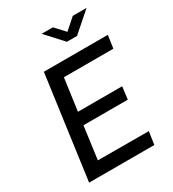

<svg xmlns="http://www.w3.org/2000/svg" viewBox="-218 -1050 1056 1170"><g transform="rotate(-30 309.5 -465.0)"><path d="M481 -930 404 -862 341 -930H262L371 -811H442L578 -930ZM59 0H518L531 -90L173 -91L204 -320H516L527 -408H216L247 -633H595L608 -723H158Z"/></g></svg>

Font: United Sans Medium
Style: Italic
Weight: 500
Italic angle: -8°
Designer: Pablo Impallari, Rodrigo Fuenzalida (Modified by Dan O. Williams)
Version: Version 1.000;PS 001.000;hotconv 1.0.88;makeotf.lib2.5.64775